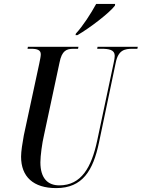

<svg xmlns="http://www.w3.org/2000/svg" viewBox="-20 -954 726 984"><path d="M369 -782 367 -774H377C441 -811 541 -888 569 -925L570 -934H473C445 -883 405 -821 369 -782ZM268 10C403 10 457 -80 487 -222L573 -632C586 -698 619 -704 660 -704H684L686 -714H480L478 -704H498C539 -704 568 -699 568 -668C568 -660 566 -646 562 -629L478 -233C449 -97 397 -4 284 -4C225 -4 187 -40 187 -122C187 -156 196 -221 205 -259L285 -633C297 -695 321 -704 357 -704H380L382 -714H123L121 -704H139C170 -704 189 -698 189 -676C189 -666 186 -651 181 -627L102 -260C95 -222 88 -178 88 -151C88 -48 151 10 268 10Z"/></svg>

Font: Noto Serif Display ExtraCondensed Medium
Style: Italic
Weight: 500
Width: 2
Italic angle: -12°
Designer: Monotype Design Team
Foundry: Monotype Imaging Inc.
Version: Version 2.009